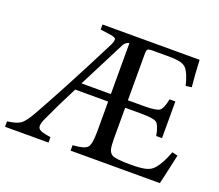

<svg xmlns="http://www.w3.org/2000/svg" viewBox="-121 -807 1102 964"><g transform="rotate(20 430.0 -325.0)"><path d="M822 -167 852 -160Q820 -14 816 0H339V-29Q402 -33 417 -51Q432 -68 432 -136V-296H256Q200 -187 163 -105Q151 -79 151 -64Q151 -56 155 -51Q165 -36 221 -29V0H-11V-29Q37 -35 59 -50Q80 -65 108 -115Q208 -292 345 -563Q357 -586 357 -597Q357 -600 357 -603Q352 -613 317 -617L273 -623V-650H792Q795 -576 802 -507L771 -503Q756 -563 738 -586Q726 -601 704 -607Q682 -613 633 -613H556Q533 -613 528 -608Q523 -603 523 -581V-336H608Q674 -336 691 -348Q708 -360 718 -412H749V-216H718Q708 -271 691 -284Q674 -296 608 -296H523V-132Q523 -92 528 -74Q533 -56 547 -48Q566 -37 647 -37Q699 -37 727 -44Q755 -51 771 -71Q798 -102 822 -167ZM432 -336V-608Q420 -608 405 -591L275 -336Z"/></g></svg>

Font: Ponomar
Style: Regular
Weight: 400
Version: Version 1.301; ttfautohint (v1.8.4.7-5d5b)